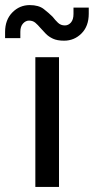

<svg xmlns="http://www.w3.org/2000/svg" viewBox="-66 -735 369 755"><path d="M73 0V-510H166V0ZM186 -575Q159 -575 142 -583Q125 -591 114 -602.5Q103 -614 93 -625Q83 -637 73 -645.5Q63 -654 48 -654Q35 -654 24.5 -642.5Q14 -631 14 -610V-585H-46V-609Q-46 -657 -17.5 -686Q11 -715 51 -715Q86 -715 106 -699.5Q126 -684 141 -669Q151 -656 162 -645.5Q173 -635 189 -635Q203 -635 213 -646.5Q223 -658 223 -680V-705H283V-681Q283 -632 254.5 -603.5Q226 -575 186 -575Z"/></svg>

Font: MuseoModerno Thin
Style: Regular
Weight: 400
Version: Version 1.003